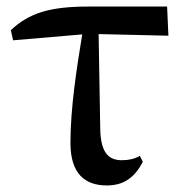

<svg xmlns="http://www.w3.org/2000/svg" viewBox="-20 -550 558 586"><path d="M306 16C359 16 391 -9 416 -56L407 -74C390 -65 373 -61 352 -61C312 -61 288 -83 286 -154L281 -446L494 -441L490 -530H250C131 -530 69 -510 13 -458L20 -427L231 -445C214 -342 195 -220 195 -114C195 -20 239 16 306 16Z"/></svg>

Font: Noto Serif CJK JP SemiBold
Style: Regular
Weight: 600
Designer: Ryoko NISHIZUKA 西塚涼子 (kana & ideographs); Frank Grießhammer (Latin, Greek & Cyrillic); Wenlong ZHANG 张文龙 (bopomofo); San
Foundry: Adobe
Version: Version 2.001;hotconv 1.1.0;makeotfexe 2.6.0